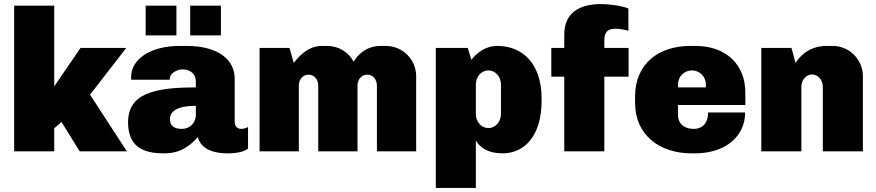

<svg xmlns="http://www.w3.org/2000/svg" viewBox="-20 -748 4332 949"><path d="M248 -720H50V0H248V-114L284 -145L374 0H607L425 -280L604 -511H378L248 -321Z M852 -573V-720H700V-573ZM1072 -573V-720H920V-573ZM901 -521H868C720 -521 628 -453 628 -368C628 -362 628 -357 629 -354H819V-358C819 -386 854 -405 883 -405C919 -405 948 -384 948 -345V-316C740 -316 613 -285 613 -143C613 -7 710 10 793 10C875 10 923 -31 958 -71C969 -23 1016 10 1105 10C1157 10 1188 0 1206 -13V-120C1195 -114 1183 -111 1171 -111C1156 -111 1140 -121 1140 -148V-359C1140 -451 1062 -521 901 -521ZM948 -225V-181C948 -138 916 -111 880 -111C849 -111 820 -120 820 -159C820 -198 856 -225 948 -225Z M1887 -521H1860C1803 -521 1755 -490 1728 -443C1703 -490 1654 -521 1597 -521H1570C1497 -521 1449 -459 1432 -437L1411 -511H1263V0H1457V-324C1457 -357 1478 -379 1505 -379C1532 -379 1553 -357 1553 -324V0H1747V-324C1747 -357 1768 -379 1795 -379C1822 -379 1843 -357 1843 -324V0H2037V-371C2037 -454 1970 -521 1887 -521Z M2439 -521C2378 -521 2336 -486 2310 -452L2292 -511H2134V181H2332V-53C2353 -18 2393 10 2464 10C2571 10 2657 -75 2657 -250V-261C2657 -436 2560 -521 2439 -521ZM2394 -400C2429 -400 2456 -369 2456 -330V-185C2456 -146 2429 -115 2394 -115C2359 -115 2332 -146 2332 -185V-330C2332 -369 2359 -400 2394 -400Z M2952 -728C2844 -728 2769 -685 2769 -577V-511H2705V-369H2769V0H2967V-369H3087V-511H2967V-548C2967 -603 2999 -606 3024 -606C3039 -606 3071 -601 3086 -596V-706C3053 -720 2986 -728 2952 -728Z M3417 -521H3392C3233 -521 3119 -431 3119 -271V-240C3119 -80 3240 10 3399 10H3414C3572 10 3663 -79 3663 -192H3480C3480 -143 3456 -111 3408 -111C3365 -111 3331 -134 3331 -181V-229H3664V-291C3664 -424 3574 -521 3417 -521ZM3400 -400C3439 -400 3469 -369 3469 -330V-316H3331V-330C3331 -369 3361 -400 3400 -400Z M4095 -521H4067C3971 -521 3927 -460 3912 -437L3892 -511H3743V0H3941V-320C3941 -353 3965 -380 3994 -380C4023 -380 4047 -353 4047 -320V0H4245V-371C4245 -454 4178 -521 4095 -521Z"/></svg>

Font: Chivo Light
Style: Bold
Weight: 900
Designer: Hector Gatti
Foundry: Omnibus-Type
Version: Version 1.003;PS 001.003;hotconv 1.0.70;makeotf.lib2.5.58329